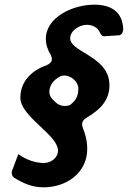

<svg xmlns="http://www.w3.org/2000/svg" viewBox="-20 -782 547 821"><path d="M507 -655C505 -731 456 -762 383 -762C291 -762 176 -708 176 -616C176 -593 183 -570 197 -547C200 -540 202 -534 202 -530C202 -518 194 -509 177 -502C116 -481 67 -434 67 -364C67 -322 112 -279 153 -241C192 -204 228 -170 228 -138C228 -107 198 -85 167 -85C130 -85 91 -100 63 -120C60 -122 58 -123 57 -123C58 -122 57 -120 56 -117C48 -96 40 -75 32 -53C31 -51 30 -47 30 -43C30 -38 32 -28 40 -22L39 -23C79 2 118 19 166 19C266 19 353 -44 353 -145C353 -179 346 -205 334 -236C332 -243 331 -247 331 -250C331 -262 339 -273 354 -281C407 -313 448 -352 448 -417C448 -485 401 -519 350 -551C311 -574 280 -593 280 -618C280 -650 318 -676 352 -676C369 -676 384 -670 397 -659L405 -647C411 -634 417 -627 423 -627L488 -631C498 -632 505 -640 507 -655ZM257 -329C233 -329 221 -341 209 -353L210 -352C197 -364 191 -376 191 -388C191 -417 209 -440 235 -454C241 -458 248 -459 256 -459C286 -459 315 -430 315 -404C315 -378 308 -355 284 -337L286 -338C280 -332 271 -329 257 -329Z"/></svg>

Font: Bangerz
Style: Regular
Weight: 400
Designer: vernon adams
Foundry: Vernon Adams
Version: Version 2.10;December 28, 2023;FontCreator 13.0.0.2683 64-bi